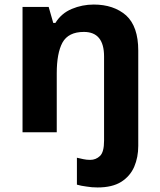

<svg xmlns="http://www.w3.org/2000/svg" viewBox="-20 -576 697 836"><path d="M404.8 240.2Q378.9 240.2 356.9 236.3Q333 233.4 314.9 228V110.8Q337.4 116.2 343.8 117.2Q356.9 120.1 373 120.1Q397.5 120.1 415.5 103Q433.1 85.9 433.1 37.1V-330.1Q433.1 -437 345.2 -437Q277.8 -437 252 -390.6Q227.1 -344.7 227.1 -256.8V0H78.1V-545.9H191.9L211.9 -476.1H221.2Q247.1 -518.1 292.5 -537.1Q337.9 -556.2 388.2 -556.2Q475.1 -556.2 529.3 -508.8Q582 -460.4 582 -356V59.1Q582 108.9 564.5 149.9Q546.9 190.9 507.8 215.8Q468.8 240.2 404.8 240.2Z"/></svg>

Font: Droid Sans Thai
Style: Bold
Weight: 700
Designer: Steve Matteson
Foundry: Ascender Corporation
Version: Version 1.00